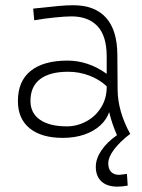

<svg xmlns="http://www.w3.org/2000/svg" viewBox="-20 -508 534 723"><path d="M458 147 460.9 190.9Q440.4 194.8 421.9 194.8Q383.3 194.8 362.1 175.3Q340.8 155.8 340.8 120.1Q340.8 89.8 361.6 58.8Q382.3 27.8 420.4 1Q400.4 -45.4 391.1 -85.9Q381.8 -58.1 357.7 -35.9Q333.5 -13.7 297.4 -1.2Q261.2 11.2 216.8 11.2Q135.7 11.2 91.6 -24.9Q47.4 -61 47.4 -127.4Q47.4 -202.6 95.7 -241.2Q144 -279.8 233.9 -279.8Q312.5 -279.8 381.8 -230V-294.9Q381.8 -373 346.9 -409.7Q312 -446.3 249 -446.3Q226.6 -446.3 185.3 -442.1Q144 -438 108.9 -431.6L105 -475.6Q164.6 -482.4 198.5 -485.4Q232.4 -488.3 255.4 -488.3Q336.9 -488.3 379.2 -441.4Q421.4 -394.5 421.9 -301.8L422.9 -170.9Q423.3 -89.4 470.2 -3.9Q431.2 25.9 409.4 54.9Q387.7 84 387.7 107.4Q387.7 127.9 398.4 139.2Q409.2 150.4 428.7 150.4Q430.7 150.4 458 147ZM381.8 -180.2V-183.1Q355 -208.5 316.9 -223.1Q278.8 -237.8 236.3 -237.8Q168 -237.8 131.3 -210.2Q94.7 -182.6 94.7 -127.9Q94.7 -82 130.6 -57.1Q166.5 -32.2 231.9 -32.2Q270 -32.2 304.7 -50.8Q339.4 -69.3 360.6 -103.3Q381.8 -137.2 381.8 -180.2Z"/></svg>

Font: Selawik Light
Style: Regular
Weight: 300
Designer: Aaron Bell
Foundry: Microsoft Corporation
Version: Version 1.01